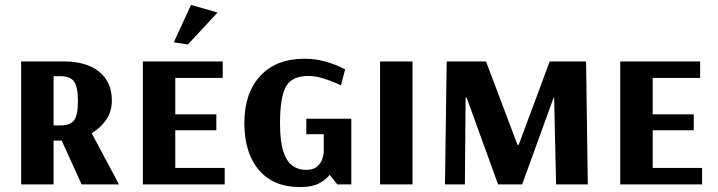

<svg xmlns="http://www.w3.org/2000/svg" viewBox="-20 -750 2921 781"><path d="M66 0V-500H241Q331 -500 383 -458.5Q435 -417 435 -341Q435 -295 411 -261.5Q387 -228 353 -208L464 0H312L231 -178H198V0ZM198 -240H228Q266 -240 281.5 -261Q297 -282 297 -338Q297 -396 281.5 -418Q266 -440 228 -440H198Z M744 -569 687 -578 757 -730 865 -699ZM561 0V-500H886V-433H693V-285H860V-220H693V-67H894V0Z M1201 11Q1092 11 1033 -58.5Q974 -128 974 -249Q974 -371 1038.5 -441Q1103 -511 1218 -511Q1262 -511 1300 -500.5Q1338 -490 1361 -479Q1384 -468 1384 -468L1367 -403Q1367 -403 1345.5 -412.5Q1324 -422 1293.5 -431.5Q1263 -441 1234 -441Q1167 -441 1143 -397.5Q1119 -354 1119 -248Q1119 -177 1132 -135.5Q1145 -94 1169 -76.5Q1193 -59 1224 -59Q1255 -59 1270.5 -73Q1286 -87 1291 -103.5Q1296 -120 1297 -127V-204H1226V-267H1409V0H1352L1321 -39Q1305 -18 1276.5 -3.5Q1248 11 1201 11Z M1526 0V-500H1658V0Z M1790 0 1797 -500H1957L2085 -161H2090L2216 -500H2364L2371 0H2242L2234 -353H2232L2104 0H2006L1878 -353H1874L1871 0Z M2503 0V-500H2828V-433H2635V-285H2802V-220H2635V-67H2836V0Z"/></svg>

Font: Arsenal SC
Style: Bold
Weight: 700
Designer: Andrij Shevchenko
Foundry: Stairsfor
Version: Version 2.001; ttfautohint (v1.8.4.7-5d5b)